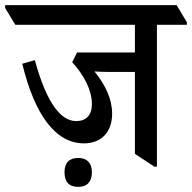

<svg xmlns="http://www.w3.org/2000/svg" viewBox="-64 -644 750 750"><path d="M264 -84C332 -84 374 -128 374 -200C374 -257 348 -312 305 -365C319 -364 338 -363 360 -363H463V-43L539 7H549V-547H666V-557L626 -624H-44V-613L-4 -547H463V-439H237L218 -401C263 -352 295 -293 295 -237C295 -194 272 -171 234 -171C174 -171 119 -239 72 -409L23 -395C71 -197 152 -84 264 -84ZM242 86C276 86 295 66 295 29C295 -7 276 -27 242 -27C206 -27 188 -8 188 29C188 67 206 86 242 86Z"/></svg>

Font: Noto Serif Devanagari SemiCondensed Medium
Style: Regular
Weight: 500
Width: 4
Designer: Universal Thirst, Indian Type Foundry and the Monotype Design Team
Foundry: Monotype Imaging Inc.
Version: Version 2.004